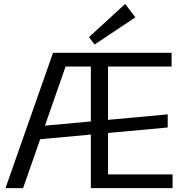

<svg xmlns="http://www.w3.org/2000/svg" viewBox="-20 -973 959 993"><path d="M254.3 -700H344.1L99.4 0H8.4ZM177.3 -319.9 847.4 -381.5V-313.6L177.3 -252ZM449.8 -700H867.5V-628.8H519.5L538.7 -682.2V-17.8L519.5 -71.2H872.5V0H449.8ZM519.5 -700V-628.8L313.8 -629L314.6 -700ZM680.1 -883.4 469 -742.6 440.3 -781 627.3 -952.6Z"/></svg>

Font: Pathway Extreme 8pt Thin
Style: Regular
Weight: 100
Designer: Eduardo Rodriguez Tunni
Foundry: Eduardo Rodriguez Tunni
Version: Version 1.000